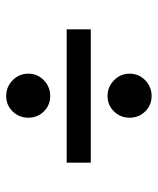

<svg xmlns="http://www.w3.org/2000/svg" viewBox="36 -668 514 626"><g transform="rotate(90 293.0 -355.0)"><path d="M75.7 -315.4V-394H510.3V-315.4ZM220.2 -520.5Q220.2 -550.8 241.7 -571.5Q263.2 -592.3 293 -592.3Q322.8 -592.3 343.3 -571.5Q363.8 -550.8 363.8 -520.5Q363.8 -490.7 343.3 -469.7Q322.8 -448.7 293 -448.7Q263.2 -448.7 241.7 -469.7Q220.2 -490.7 220.2 -520.5ZM220.2 -190.4Q220.2 -220.2 241.7 -241Q263.2 -261.7 293 -261.7Q322.8 -261.7 343.3 -241Q363.8 -220.2 363.8 -190.4Q363.8 -160.2 343.3 -139.2Q322.8 -118.2 293 -118.2Q263.2 -118.2 241.7 -139.2Q220.2 -160.2 220.2 -190.4Z"/></g></svg>

Font: Kanchenjunga Medium
Style: Regular
Weight: 500
Version: Version 2.001